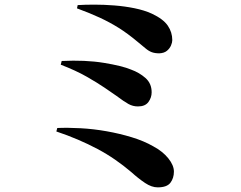

<svg xmlns="http://www.w3.org/2000/svg" viewBox="-20 -764 1040 828"><path d="M660 44Q634 44 605.5 25Q577 6 546 -22Q513 -50 477 -75Q441 -100 400.5 -121.5Q360 -143 315.5 -162Q271 -181 223 -197L227 -212Q272 -214 327.5 -211Q383 -208 439.5 -198Q496 -188 548.5 -172Q601 -156 641 -133Q682 -111 706 -81Q730 -51 730 -24Q730 4 715 24Q700 44 660 44ZM575 -305Q553 -305 534 -315.5Q515 -326 483 -350Q463 -364 431.5 -385.5Q400 -407 353.5 -433.5Q307 -460 242 -485L246 -501Q348 -506 427.5 -493Q507 -480 545 -464Q581 -451 607.5 -427.5Q634 -404 634 -366Q634 -343 620 -324Q606 -305 575 -305ZM667 -534Q648 -534 634.5 -539Q621 -544 607.5 -555.5Q594 -567 573 -584Q530 -620 491.5 -644Q453 -668 411 -687.5Q369 -707 312 -728L315 -742Q346 -744 387.5 -744Q429 -744 473.5 -740.5Q518 -737 560 -728.5Q602 -720 635 -705Q684 -682 703.5 -653.5Q723 -625 723 -591Q723 -581 717.5 -568Q712 -555 700 -545Q688 -535 667 -534Z"/></svg>

Font: Noto Serif JP ExtraLight ExtraBold
Style: Regular
Weight: 800
Version: Version 2.003-H1;hotconv 1.1.1;makeotfexe 2.6.0